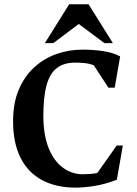

<svg xmlns="http://www.w3.org/2000/svg" viewBox="-20 -859 639 895"><path d="M331.9 15.6Q242.1 15.6 176.7 -19.1Q111.3 -53.8 76.1 -122.9Q41 -192 41 -294Q41 -378.5 67.4 -440.9Q93.8 -503.2 139.2 -544.8Q184.6 -586.4 242.7 -607Q300.7 -627.6 364.1 -627.6Q417.1 -627.6 462.7 -620.4Q508.4 -613.2 540.1 -596.1L514.7 -450.3H485.2L416.9 -555Q394.7 -563.1 373.1 -565.1Q351.4 -567.1 329.9 -567.1Q278.6 -567.1 245.7 -542.4Q212.9 -517.8 197.5 -463.4Q182.1 -409 182.1 -319.9Q182.1 -231.1 206.2 -170.2Q230.4 -109.4 272.2 -78.1Q314 -46.7 367 -46.7Q381 -46.7 400.8 -48.2Q420.6 -49.7 433.6 -52.7L524 -180.7H552.6L524.7 -21.1Q467.9 0.5 418.6 8.1Q369.4 15.6 331.9 15.6ZM189 -657.9 302.4 -839H392.9L506.2 -657.9H467L347.1 -747.1L228.3 -657.9Z"/></svg>

Font: Ancizar Serif Light
Style: Regular
Weight: 300
Designer: Cesar Puertas, Viviana Monsalve, Julian Moncada, Julian Prieto, Jose Castro, Felipe Aragon, Mariel Hernandez, Sara Alarc
Version: Version 8.100